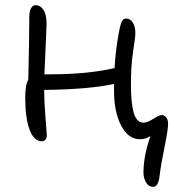

<svg xmlns="http://www.w3.org/2000/svg" viewBox="-20 -558 670 739"><path d="M141.1 -14.2Q110.4 -14.2 93.8 -59.1Q77.1 -104 77.1 -182.1Q77.1 -231.9 88.9 -251Q92.8 -413.1 92.8 -493.2Q92.8 -514.2 99.4 -526.1Q106 -538.1 117.2 -538.1Q135.3 -538.1 147.2 -520Q159.2 -502 159.2 -466.8Q159.2 -453.1 150.9 -272H173.8Q317.4 -272 420.9 -295.9Q425.3 -370.1 438 -435.1Q440.4 -448.2 441.9 -454.3Q443.4 -460.4 446.5 -469.7Q449.7 -479 454.3 -482.9Q459 -486.8 464.8 -486.8Q481.9 -486.8 491.5 -470.7Q501 -454.6 501 -430.2Q501 -416 492.4 -360.6Q483.9 -305.2 483.9 -232.9Q483.9 -160.6 494.9 -123.3Q505.9 -85.9 532.2 -85.9Q547.4 -85.9 570.1 -100.6Q592.8 -115.2 603 -115.2Q611.8 -115.2 619.4 -106.4Q627 -97.7 627 -81.1Q627 -59.1 613 9.3Q599.1 77.6 594.2 119.1Q589.4 161.1 569.8 161.1Q551.8 161.1 542 144Q532.2 127 532.2 106.9Q532.2 41.5 559.1 -34.2Q540 -22 519 -22Q473.6 -22 446.3 -74.7Q418.9 -127.4 418.9 -208V-234.9Q322.3 -213.9 149.9 -211.9Q150.4 -162.1 155.3 -102.3Q160.2 -42.5 160.2 -38.1Q160.2 -27.3 155 -20.8Q149.9 -14.2 141.1 -14.2Z"/></svg>

Font: Shantell Sans Irregular
Style: Regular
Weight: 300
Designer: Stephen Nixon, Anya Danilova, Shantell Martin
Foundry: Arrow Type
Version: Version 1.006;[9816181b4]